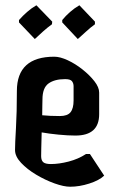

<svg xmlns="http://www.w3.org/2000/svg" viewBox="-20 -715 434 728"><path d="M246 -7Q222 -7 187 -19.5Q152 -32 117.5 -52.5Q83 -73 60 -97.5Q37 -122 37 -146Q37 -170 40.5 -229Q44 -288 44 -370Q44 -500 186 -500Q208 -500 237 -486.5Q266 -473 293 -451.5Q320 -430 338 -407Q356 -384 356 -364V-282Q356 -201 266 -201Q238 -201 202 -204.5Q166 -208 138 -213Q137 -180 136.5 -153.5Q136 -127 136 -123Q136 -107 144 -100Q152 -93 173 -93Q204 -93 240.5 -102.5Q277 -112 306 -131H321L375 -49Q356 -31 318.5 -19Q281 -7 246 -7ZM141 -338Q141 -330 140.5 -314Q140 -298 140 -278Q169 -275 207 -275Q236 -275 247.5 -289.5Q259 -304 259 -334V-388Q259 -399 253 -407Q247 -415 227 -415Q187 -415 164 -398.5Q141 -382 141 -338ZM112 -567 52 -630V-639Q66 -655 82.5 -669.5Q99 -684 118 -695L178 -633L177 -623Q159 -610 143 -595.5Q127 -581 112 -567ZM275 -567 216 -630V-639Q229 -655 245.5 -669.5Q262 -684 281 -695L340 -633V-623Q322 -610 306 -595Q290 -580 275 -567Z"/></svg>

Font: Jaini Purva
Style: Regular
Weight: 400
Designer: Maithili Shingre, Girish Dalvi (Devanagari), Taresh Vohra (Latin)
Foundry: Ek Type
Version: Version 2.000; ttfautohint (v1.8.4.7-5d5b)